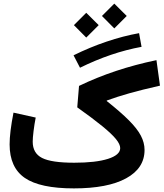

<svg xmlns="http://www.w3.org/2000/svg" viewBox="-20 -1043 906 1063"><path d="M54.7 -419.4 177.7 -392.1Q170.4 -355 165.8 -317.4Q161.1 -279.8 161.1 -258.8Q161.1 -194.8 212.9 -168.5Q264.6 -142.1 391.1 -142.1Q510.7 -142.1 578.1 -163.6Q645.5 -185.1 645.5 -223.1Q645.5 -244.1 622.1 -272.9Q598.6 -301.8 546.4 -344.5Q494.1 -387.2 407.7 -448.7L417.5 -567.4Q612.8 -661.6 846.2 -710L865.7 -568.8Q764.6 -545.9 695.6 -526.4Q626.5 -506.8 570.8 -486.3L571.3 -483.4Q647.5 -422.9 693.4 -377Q739.3 -331.1 759.8 -292Q780.3 -252.9 780.3 -212.9Q780.3 -111.3 678.2 -55.7Q576.2 0 389.2 0Q201.7 0 117.4 -57.9Q33.2 -115.7 33.2 -243.7Q33.2 -309.6 54.7 -419.4ZM750 -859.4 763.7 -783.7Q595.2 -752.9 422.9 -668L387.2 -736.8Q477.1 -781.2 569.8 -812.5Q662.6 -843.8 750 -859.4ZM544.4 -954.6 612.8 -1022.9 681.6 -954.6 612.8 -885.7ZM389.2 -903.8 457.5 -972.2 526.4 -903.8 457.5 -835Z"/></svg>

Font: Estedad-FD Bold
Style: Regular
Weight: 700
Designer: Amin Abedi
Version: Version 7.3